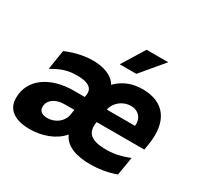

<svg xmlns="http://www.w3.org/2000/svg" viewBox="-163 -974 1225 1183"><g transform="rotate(30 449.0 -382.5)"><path d="M712.7 -774.9H558.9L460.2 -614.7H578.1ZM660.5 -552.6C591.6 -552.6 530.5 -532 477.3 -478.7C446 -533.4 375.7 -552.6 308.2 -552.6C256 -552.6 188.6 -541.5 117.2 -510.7L95.2 -371.8C151.6 -403.8 195.7 -423.7 267.8 -423.7C377.5 -423.7 381 -377.1 377.1 -347.7L374.3 -332.4H297.2C125 -332.4 9.6 -245.7 10.3 -116.5C9.6 -33.4 73.5 9.2 177.9 9.2C267 9.2 353.7 -22.7 404.1 -82.4C434.3 -14.2 512.1 10.3 611.5 10.3C664.4 10.3 729 1.8 790.5 -21.3L812.1 -150.9C753.2 -127.8 704.2 -117.2 649.1 -117.2C534.1 -117.2 501.8 -158.4 515.3 -235.1H854L860.8 -274.1C889.9 -452.1 815.7 -552.6 660.5 -552.6ZM731.5 -333.1H530.9C541.5 -386.4 591.3 -427.2 648.8 -427.2C704.5 -427.2 737.9 -388.1 731.5 -333.1ZM353 -195.3C343.4 -139.9 293.3 -104.4 238.6 -104.4C201.3 -104.4 178.3 -120.7 179.3 -149.9C178.3 -193.2 217.7 -231.5 293 -231.5H358.7Z"/></g></svg>

Font: TID UI Extra Bold
Style: Italic
Weight: 800
Italic angle: -9.39999°
Designer: The TID Project Authors
Foundry: Bakken & Bæck
Version: Version 1.001;hotconv 1.0.109;makeotfexe 2.5.65596